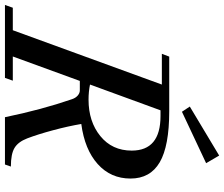

<svg xmlns="http://www.w3.org/2000/svg" viewBox="-105 -820 905 775"><g transform="rotate(90 347.5 -432.5)"><path d="M411.1 -714.4 390.1 -746.1 587.9 -864.7 618.7 -812ZM-20 0 -8.8 -31.7H82L301.3 -633.3H177.2L188.5 -663.1H408.7Q549.3 -663.1 615 -624.8Q680.7 -586.4 680.7 -506.8Q680.7 -426.8 622.1 -374.3Q563.5 -321.8 460.4 -308.1Q469.2 -255.9 485.6 -194.6Q502 -133.3 518.6 -89.8Q532.7 -53.2 557.1 -38.6Q581.5 -23.9 632.3 -23.9L624 0H433.1Q402.8 -147.5 360.4 -270.5Q355.5 -285.2 345.7 -293.7Q335.9 -302.2 324.7 -302.2H286.6L188 -31.7H285.6L274.4 0ZM428.2 -627.9H405.3L301.3 -343.3Q330.1 -337.4 362.3 -337.4Q450.7 -337.4 509.3 -385Q567.9 -432.6 567.9 -511.7Q567.9 -627.9 428.2 -627.9Z"/></g></svg>

Font: Elstob 10pt Medium
Style: Italic
Weight: 500
Italic angle: -20°
Designer: Peter S. Baker
Version: Version 1.015